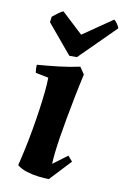

<svg xmlns="http://www.w3.org/2000/svg" viewBox="-81 -738 522 799"><g transform="rotate(10 179.5 -338.5)"><path d="M107.5 -403.2 52.8 -414.2Q49.8 -430 51.2 -448Q93.8 -451.1 141.9 -456.7Q190 -462.4 231 -471.5L251.1 -441.8Q239.7 -391.1 230.1 -342.3Q220.4 -293.6 212.4 -249.2Q204.4 -204.7 198.4 -167.2Q192.5 -129.6 189.3 -100.5Q186.1 -71.4 185.6 -53L246.5 -98.2L265.6 -76.3L183.1 12Q164.5 12 139 8.9Q113.5 5.9 89.1 -1.7Q64.6 -9.2 47.5 -23.1Q55.6 -54.8 64.2 -95.3Q72.8 -135.7 80.6 -179.8Q88.4 -223.9 94.4 -266.4Q100.5 -308.9 104 -344.5Q107.5 -380.1 107.5 -403.2ZM177.9 -508.2 74.6 -631.8 77.5 -655.5Q89.6 -665.5 101.3 -674.1Q112.9 -682.7 121.8 -686.2L211.2 -603.2L335.8 -688.8Q341.1 -686.4 349.5 -674.4Q357.8 -662.3 358.7 -655.9L210.2 -508.2Z"/></g></svg>

Font: Labrada
Style: Italic
Weight: 400
Italic angle: -7°
Designer: Mercedes Jáuregui
Foundry: Omnibus-Type Team
Version: Version 1.000